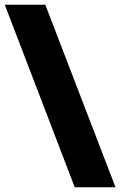

<svg xmlns="http://www.w3.org/2000/svg" viewBox="-30 -731 508 812"><path d="M-9.8 -710.9H161.6L458.5 61H286.1Z"/></svg>

Font: Vazir Black
Style: Black
Weight: 900
Designer: Saber Rastikerdar
Foundry: Saber Rastikerdar
Version: Version 30.0.0